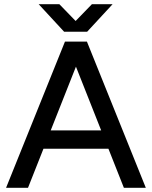

<svg xmlns="http://www.w3.org/2000/svg" viewBox="-20 -899 727 919"><path d="M573 0 296 -700H396L678 0ZM9 0 291 -700H391L114 0ZM142 -187V-275H545V-187ZM294 -747V-749L420 -879H519L397 -747ZM287 -747 165 -879H264L390 -749V-747Z"/></svg>

Font: Figtree Light Medium
Style: Regular
Weight: 500
Version: Version 2.001;gftools[0.9.30]